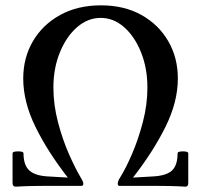

<svg xmlns="http://www.w3.org/2000/svg" viewBox="-20 -696 753 719"><path d="M39 3Q27 3 27 -11V-122Q27 -127 37.5 -128.5Q48 -130 58 -128.5Q68 -127 68 -122Q68 -77 90.5 -57Q113 -37 165 -35L234 -31Q159 -127 113 -220.5Q67 -314 67 -402Q67 -480 103.5 -542Q140 -604 205.5 -640Q271 -676 358 -676Q445 -676 509.5 -640Q574 -604 610 -542Q646 -480 646 -402Q646 -314 599.5 -220.5Q553 -127 478 -31L548 -35Q601 -37 623 -56.5Q645 -76 645 -122Q645 -127 655 -128.5Q665 -130 675 -128.5Q685 -127 685 -122V-11Q685 3 675 3Q641 1 610.5 0.5Q580 0 559 0H427Q421 0 421 -8Q421 -18 429 -30Q451 -65 474.5 -119.5Q498 -174 515 -239Q532 -304 532 -368Q532 -441 508 -500.5Q484 -560 444.5 -594.5Q405 -629 357 -629Q309 -629 269 -594.5Q229 -560 204.5 -500.5Q180 -441 180 -368Q180 -304 197 -239Q214 -174 238 -119.5Q262 -65 283 -30Q286 -25 289 -19Q292 -13 292 -8Q292 0 285 0H154Q133 0 102.5 0.5Q72 1 39 3Z"/></svg>

Font: Junicode Two Beta Condensed Medium
Style: Regular
Weight: 500
Width: 3
Designer: Peter S. Baker
Foundry: Briery Creek Software
Version: Version 1.053; ttfautohint (v1.8.4)